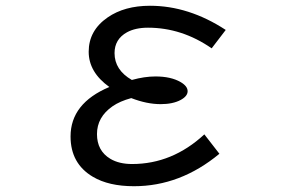

<svg xmlns="http://www.w3.org/2000/svg" viewBox="-20 -603 1040 667"><path d="M742.2 -68.8Q606.4 43.9 445.3 43.9Q357.9 43.9 302.7 11.2Q225.1 -34.7 225.1 -128.9Q225.1 -244.1 359.9 -300.8Q288.1 -352.1 288.1 -423.3Q288.1 -497.1 354 -542.5Q412.6 -583 501 -583Q635.7 -583 764.2 -499L715.3 -435.1Q611.8 -506.8 494.1 -506.8Q450.2 -506.8 420.9 -490.7Q377.9 -466.8 377.9 -418.5Q377.9 -359.9 438 -325.2Q481.9 -337.4 520 -337.4Q573.7 -337.4 607.4 -317.9Q631.8 -303.7 631.8 -286.1Q631.8 -269 607.9 -255.9Q580.6 -241.2 538.1 -241.2Q490.2 -241.2 436 -262.2Q396.5 -251.5 371.1 -233.9Q316.9 -196.3 316.9 -137.2Q316.9 -79.1 363.3 -51.3Q393.6 -33.2 439 -33.2Q578.6 -33.2 689.9 -136.2Z"/></svg>

Font: BIZ UDPGothic
Style: Regular
Weight: 400
Designer: TypeBank Co., Ltd.
Foundry: Morisawa Inc.
Version: Version 1.051